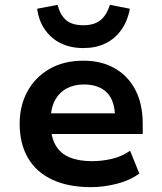

<svg xmlns="http://www.w3.org/2000/svg" viewBox="-20 -761 668 791"><path d="M355 10Q260 10 194 -21.5Q128 -53 94.5 -111.5Q61 -170 61 -251Q61 -325 92.5 -383.5Q124 -442 183 -476.5Q242 -511 324 -511Q398 -511 453 -479.5Q508 -448 538 -390Q568 -332 568 -251V-209H168V-294H469L454 -275Q454 -346 420.5 -379.5Q387 -413 326 -413Q285 -413 254.5 -396.5Q224 -380 206.5 -348Q189 -316 189 -267V-253Q189 -198 208.5 -163.5Q228 -129 266 -113Q304 -97 360 -97Q399 -97 440.5 -106.5Q482 -116 516 -140L554 -46Q514 -17 460 -3.5Q406 10 355 10ZM323 -563Q272 -563 232 -582Q192 -601 166 -637.5Q140 -674 133 -725L217 -741Q228 -699 252.5 -678Q277 -657 323 -657Q368 -657 393.5 -677.5Q419 -698 433 -741L515 -725Q505 -672 478.5 -636Q452 -600 413 -581.5Q374 -563 323 -563Z"/></svg>

Font: Nunito Sans 7pt
Style: Bold
Weight: 700
Designer: Vernon Adams
Foundry: Vernon Adams
Version: Version 3.101;gftools[0.9.27]